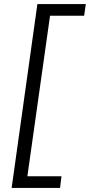

<svg xmlns="http://www.w3.org/2000/svg" viewBox="-20 -820 440 940"><path d="M400 -800 392 -743H225L114 43H281L274 100H37L163 -800Z"/></svg>

Font: Pathway Extreme 28pt Light
Style: Italic
Weight: 300
Italic angle: -8°
Designer: Eduardo Rodriguez Tunni
Foundry: Eduardo Rodriguez Tunni
Version: Version 1.001;gftools[0.9.26]